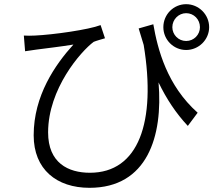

<svg xmlns="http://www.w3.org/2000/svg" viewBox="-20 -835 1040 918"><path d="M804 -705C804 -742 834 -772 870 -772C907 -772 936 -742 936 -705C936 -669 907 -639 870 -639C833 -639 804 -669 804 -705ZM761 -705C761 -645 810 -596 870 -596C930 -596 980 -645 980 -705C980 -766 930 -815 870 -815C810 -815 761 -766 761 -705ZM94 -665 100 -590C120 -593 137 -595 155 -598C193 -603 278 -613 331 -622C244 -526 141 -378 141 -188C141 -25 251 63 408 63C684 63 760 -183 738 -441C776 -362 821 -294 878 -233L925 -296C778 -427 734 -599 713 -719L643 -699L667 -620C728 -250 642 -9 410 -9C306 -9 210 -56 210 -202C210 -410 366 -589 428 -635C443 -641 469 -648 482 -652L461 -715C404 -693 235 -669 147 -665C129 -664 108 -664 94 -665Z"/></svg>

Font: ChiuKong Gothic MN Normal
Style: Regular
Weight: 350
Designer: Ryoko NISHIZUKA 西塚涼子 (kana, bopomofo & ideographs); Paul D. Hunt (Latin, Greek & Cyrillic); Sandoll Communications 산돌커뮤니
Foundry: Adobe
Version: Version 1.300